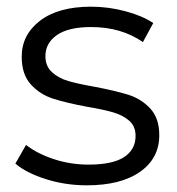

<svg xmlns="http://www.w3.org/2000/svg" viewBox="-20 -550 529 575"><path d="M26 -60 58 -116Q91 -90 141 -73.5Q191 -57 245 -57Q317 -57 351.5 -79.5Q386 -102 386 -143Q386 -172 367 -188.5Q348 -205 319 -213.5Q290 -222 242 -230Q178 -242 139 -254.5Q100 -267 72.5 -297Q45 -327 45 -380Q45 -446 100 -488Q155 -530 253 -530Q304 -530 355 -516.5Q406 -503 439 -481L408 -424Q343 -469 253 -469Q185 -469 150.5 -445Q116 -421 116 -382Q116 -352 135.5 -334Q155 -316 184 -307.5Q213 -299 264 -290Q327 -278 365 -266Q403 -254 430 -225Q457 -196 457 -145Q457 -76 399.5 -35.5Q342 5 240 5Q176 5 117.5 -13.5Q59 -32 26 -60Z"/></svg>

Font: APTA Sans Regular
Style: Regular
Weight: 400
Version: Version 7.200